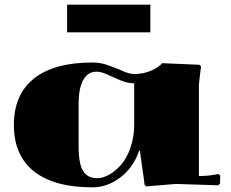

<svg xmlns="http://www.w3.org/2000/svg" viewBox="-20 -800 1000 830"><path d="M629.9 -660.2H270V-779.8H629.9ZM839.8 -39.1Q877 -39.1 908.2 -44.9L923.8 -47.9L932.1 -41L931.2 -6.8L922.9 1L740.2 -4.9L611.8 5.9L605 -1Q605 -6.8 595 -74.7Q585 -142.6 585 -148.9H582Q555.2 -73.7 499 -32Q442.9 9.8 379.9 9.8Q213.9 9.8 127 -59.1Q40 -127.9 40 -259.8Q40 -391.6 127 -460.7Q213.9 -529.8 379.9 -529.8Q415 -529.8 449.5 -517.3Q483.9 -504.9 512 -492.4Q540 -480 560.1 -480Q601.6 -480 636.2 -495.8Q670.9 -511.7 680.2 -526.9L841.8 -520L849.1 -513.2Q839.8 -439 839.8 -432.1ZM560.1 -439.9Q532.2 -439.9 502 -452.4Q471.7 -464.8 444.6 -477.5Q417.5 -490.2 397 -490.2Q359.4 -490.2 339.6 -454.1Q319.8 -418 319.8 -350.1V-169.9Q319.8 -91.3 339.4 -60.5Q358.9 -29.8 399.9 -29.8Q425.3 -29.8 452.4 -45.2Q479.5 -60.5 503.7 -88.1Q527.8 -115.7 543.7 -160.9Q559.6 -206.1 560.1 -259.8Z"/></svg>

Font: Yokawerad
Style: Regular
Weight: 500
Designer: gluk
Foundry: gluk
Version: Version 0.79